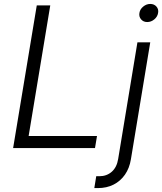

<svg xmlns="http://www.w3.org/2000/svg" viewBox="-20 -755 827 979"><path d="M46.9 0 167.5 -727.5H236.3L126 -61.5H474.6L464.4 0ZM680.7 -539.1H746.1L647.5 57.1Q640.1 102.5 617.2 135.5Q594.2 168.5 559.1 186.3Q523.9 204.1 478.5 204.1H460.9L470.7 143.6H486.3Q523.9 143.6 549.8 120.8Q575.7 98.1 582.5 55.7ZM730.5 -642.6Q711.4 -642.6 699.5 -656.2Q687.5 -669.9 690.9 -689Q693.8 -708 710.2 -721.4Q726.6 -734.9 746.1 -734.9Q766.1 -734.9 777.8 -721.4Q789.6 -708 786.1 -689Q783.2 -669.9 766.8 -656.2Q750.5 -642.6 730.5 -642.6Z"/></svg>

Font: Inter 18pt Light
Style: Italic
Weight: 300
Italic angle: -9.3988°
Designer: Rasmus Andersson
Foundry: rsms
Version: Version 4.001;git-66647c0bb